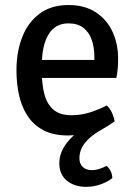

<svg xmlns="http://www.w3.org/2000/svg" viewBox="-20 -526 541 764"><path d="M404 134Q413.5 141.5 420 154.2Q426.5 167 427 182.5Q410 197 381.5 207.2Q353 217.5 322.5 217.5Q276.5 217.5 246.2 193Q216 168.5 216 124Q216 79.5 248.2 39.5Q280.5 -0.5 338 -31.5L436 -43.5Q421.5 -32.5 407.8 -24Q394 -15.5 377 -6Q337 17.5 316.5 44.8Q296 72 296 103.5Q296 126.5 309.8 138.8Q323.5 151 345 151Q361.5 151 377.2 145.5Q393 140 404 134ZM106.5 -216V-287.5H355.5V-300.5Q355.5 -336.5 345.2 -366.8Q335 -397 312.2 -415Q289.5 -433 252.5 -433Q199.5 -433 173 -388.8Q146.5 -344.5 146.5 -268V-238Q146.5 -189.5 156.8 -150.8Q167 -112 192.5 -89.8Q218 -67.5 264.5 -67.5Q303 -67.5 338 -78.8Q373 -90 405 -106.5Q417.5 -95 425.8 -76.8Q434 -58.5 436 -43.5Q399 -23 350.5 -5Q302 13 250 13Q191.5 13 152 -8.2Q112.5 -29.5 89 -65.8Q65.5 -102 55.5 -148.5Q45.5 -195 45.5 -246Q45.5 -320.5 68.8 -379.2Q92 -438 138 -472Q184 -506 252.5 -506Q317 -506 361 -477.2Q405 -448.5 427.5 -400.2Q450 -352 450 -292.5Q450 -269.5 448.5 -252.8Q447 -236 443 -216Z"/></svg>

Font: Signika Negative Light
Style: Regular
Weight: 400
Version: Version 2.001